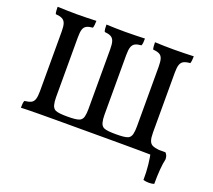

<svg xmlns="http://www.w3.org/2000/svg" viewBox="-139 -862 1351 1219"><g transform="rotate(20 536.5 -253.0)"><path d="M52 3Q52 -12 53 -24Q54 -36 58 -45Q86 -48 101.5 -55.5Q117 -63 123.5 -82Q130 -101 130 -136V-540Q130 -576 123.5 -594.5Q117 -613 101 -621Q85 -629 57 -631Q54 -639 53 -652Q52 -665 52 -679Q83 -678 116.5 -677Q150 -676 183 -676Q215 -676 251 -677Q287 -678 314 -679Q314 -665 312.5 -652Q311 -639 308 -631Q282 -629 266.5 -621Q251 -613 245 -594.5Q239 -576 239 -540V-136Q239 -106 244.5 -85Q250 -64 266 -55Q279 -49 300.5 -47Q322 -45 348 -45Q376 -45 397 -47Q418 -49 431 -55Q448 -64 453 -85Q458 -106 458 -136V-540Q458 -576 451.5 -594.5Q445 -613 429.5 -621Q414 -629 388 -631Q384 -639 383 -652Q382 -665 382 -679Q444 -676 511 -676Q543 -676 578.5 -677Q614 -678 642 -679Q642 -665 641 -652Q640 -639 636 -631Q609 -629 594 -621Q579 -613 572.5 -594.5Q566 -576 566 -540V-136Q566 -106 571.5 -85Q577 -64 593 -55Q606 -49 627.5 -47Q649 -45 676 -45Q703 -45 724.5 -47Q746 -49 759 -55Q775 -64 780 -85Q785 -106 785 -136V-540Q785 -576 779 -594.5Q773 -613 758 -621Q743 -629 715 -631Q712 -639 711 -652Q710 -665 710 -679Q771 -676 838 -676Q871 -676 908 -677Q945 -678 972 -679Q972 -665 970.5 -652Q969 -639 966 -631Q938 -629 922.5 -621Q907 -613 900.5 -594.5Q894 -576 894 -540V-136Q894 -101 900.5 -82Q907 -63 922.5 -55.5Q938 -48 966 -45Q970 -36 971 -24Q972 -12 972 3Q953 2 926 1.5Q899 1 854 0.5Q809 0 734 0H289Q214 0 169.5 0.5Q125 1 99 1.5Q73 2 52 3ZM940 168Q941 117 935.5 65.5Q930 14 920 -27L941 -45H1011Q1027 -30 1027 -3Q1020 27 1016.5 70.5Q1013 114 1013 168Q999 173 978 173Q957 173 940 168Z"/></g></svg>

Font: Vollkorn Medium
Style: Regular
Weight: 500
Designer: Friedrich Althausen
Foundry: Friedrich Althausen
Version: Version 5.000